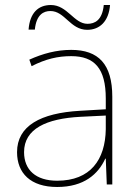

<svg xmlns="http://www.w3.org/2000/svg" viewBox="-20 -736 551 766"><path d="M94 -618H119C125 -678 154 -692 181 -692C239 -692 260 -617 328 -617C378 -617 414 -651 419 -716H394C388 -655 358 -641 329 -641C275 -641 249 -716 183 -716C132 -716 99 -684 94 -618ZM264 -537C205 -537 150 -522 97 -498L106 -472C163 -501 211 -512 264 -512C357 -512 402 -463 402 -343V-300L299 -294C142 -285 48 -234 48 -129C48 -45 102 10 208 10C316 10 372 -42 400 -103H402L406 0H428V-350C428 -480 373 -537 264 -537ZM301 -270 402 -275V-220C400 -99 341 -15 208 -15C123 -15 76 -58 76 -129C76 -222 165 -263 301 -270Z"/></svg>

Font: Noto Sans Malayalam Thin
Style: Regular
Weight: 100
Designer: Jelle Bosma - Monotype Design Team
Foundry: Monotype Imaging Inc.
Version: Version 2.104